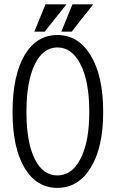

<svg xmlns="http://www.w3.org/2000/svg" viewBox="-20 -867 540 904"><path d="M39.1 -339.8Q39.1 -170.9 95.7 -76.2Q152.3 17.6 250 17.6Q348.6 17.6 406.2 -76.2Q465.8 -170.9 465.8 -339.8Q465.8 -510.7 406.2 -607.4Q348.6 -702.1 250 -702.1Q152.3 -702.1 95.7 -607.4Q39.1 -510.7 39.1 -339.8ZM104.5 -339.8Q104.5 -484.4 144.5 -565.4Q183.6 -643.6 250 -643.6Q318.4 -643.6 358.4 -565.4Q400.4 -485.4 400.4 -339.8Q400.4 -197.3 358.4 -118.2Q318.4 -41 250 -41Q182.6 -41 143.6 -118.2Q104.5 -197.3 104.5 -339.8ZM293 -846.7H194.3L141.6 -717.8H190.4ZM418.9 -846.7H321.3L268.6 -717.8H317.4Z"/></svg>

Font: DotumChe
Style: Regular
Weight: 400
Monospace: yes
Version: Version 2.21